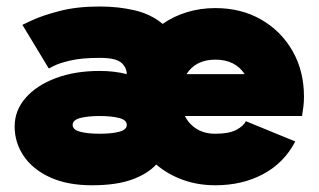

<svg xmlns="http://www.w3.org/2000/svg" viewBox="-20 -547 966 582"><path d="M258.8 14.6Q184.1 14.6 131.6 -9.5Q79.1 -33.7 51.8 -74.2Q24.4 -114.7 24.4 -163.6Q24.4 -212.4 57.9 -250.5Q91.3 -288.6 149.4 -310.3Q207.5 -332 282.2 -332Q326.7 -332 364.3 -322.3Q363.8 -343.8 346.7 -357.7Q329.6 -371.6 282.2 -371.6Q227.1 -371.6 193.1 -363.5Q159.2 -355.5 143.6 -347.4Q127.9 -339.4 127.9 -339.4L47.9 -471.7Q47.9 -471.7 77.4 -485.6Q106.9 -499.5 159.7 -513.4Q212.4 -527.3 282.2 -527.3Q339.4 -527.3 388.7 -515.6Q438 -503.9 473.1 -474.6Q505.9 -497.6 546.4 -510Q586.9 -522.5 632.8 -522.5Q710.9 -522.5 771.5 -487.8Q832 -453.1 866.7 -392.6Q901.4 -332 901.4 -253.9Q901.4 -238.8 899.7 -224.1Q897.9 -209.5 895.5 -195.3H540.5Q552.7 -170.9 576.2 -156.2Q599.6 -141.6 632.8 -141.6Q674.8 -141.6 696.8 -153.6Q718.8 -165.5 725.1 -179.7L875 -118.2Q841.3 -53.2 777.8 -19.3Q714.4 14.6 632.8 14.6Q579.6 14.6 533.9 -2Q488.3 -18.6 453.6 -48.3Q426.8 -19.5 379.2 -2.4Q331.5 14.6 258.8 14.6ZM632.8 -366.2Q573.2 -366.2 545.4 -322.3H721.7Q692.9 -366.2 632.8 -366.2ZM364.3 -168.5Q364.3 -183.1 341.6 -189.2Q318.8 -195.3 282.2 -195.3Q245.6 -195.3 222.9 -189.2Q200.2 -183.1 200.2 -168.5Q200.2 -153.8 222.9 -147.7Q245.6 -141.6 282.2 -141.6Q318.8 -141.6 341.6 -147.7Q364.3 -153.8 364.3 -168.5Z"/></svg>

Font: Giphurs Black
Style: Regular
Weight: 900
Version: Version 0.920; ttfautohint (v1.8.4.7-5d5b)